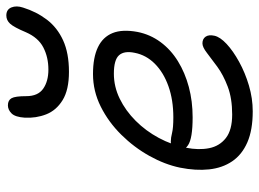

<svg xmlns="http://www.w3.org/2000/svg" viewBox="-126 -683 819 607"><g transform="rotate(-90 283.5 -379.5)"><path d="M235 10Q176 10 137 -7Q98 -24 77 -55Q56 -86 51.5 -128Q47 -170 57 -220Q67 -268 94 -316.5Q121 -365 161 -405.5Q201 -446 250 -470.5Q299 -495 353 -495Q405 -495 437.5 -479.5Q470 -464 482.5 -433Q495 -402 486 -354Q478 -314 454 -281.5Q430 -249 393.5 -226.5Q357 -204 312 -192Q267 -180 216 -180Q149 -180 128 -194.5Q107 -209 110 -227Q112 -238 119 -243.5Q126 -249 140 -249Q151 -249 167 -245Q183 -241 216 -241Q271 -241 314.5 -256.5Q358 -272 385.5 -299.5Q413 -327 420 -363Q427 -396 412.5 -412.5Q398 -429 354 -429Q313 -429 275 -410.5Q237 -392 205 -360Q173 -328 151 -287Q129 -246 120 -201Q112 -161 118.5 -128Q125 -95 150.5 -75Q176 -55 225 -55Q276 -55 313 -69Q350 -83 376 -102Q402 -121 420 -135Q438 -149 450 -149Q464 -149 471 -139Q478 -129 474 -111Q470 -93 448 -72.5Q426 -52 391.5 -33Q357 -14 316.5 -2Q276 10 235 10ZM360 -571Q303 -571 270.5 -591Q238 -611 225.5 -643Q213 -675 215 -711Q217 -741 228.5 -752.5Q240 -764 254 -764Q270 -764 276.5 -752.5Q283 -741 283 -706Q283 -669 306.5 -652.5Q330 -636 367 -636Q406 -636 437 -652Q468 -668 485 -707Q501 -745 512 -757Q523 -769 538 -769Q557 -769 563.5 -753Q570 -737 563 -716Q550 -674 525 -641Q500 -608 459.5 -589.5Q419 -571 360 -571Z"/></g></svg>

Font: Shantell Sans Light
Style: Italic
Weight: 300
Italic angle: -11°
Designer: Stephen Nixon, Anya Danilova, Shantell Martin
Foundry: Arrow Type
Version: Version 1.008;[ac192a2d6]